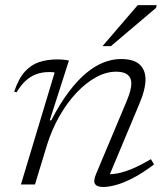

<svg xmlns="http://www.w3.org/2000/svg" viewBox="-20 -736 668 766"><path d="M46.5 -368 36.5 -370Q54 -422.5 79.2 -450.2Q104.5 -478 137 -488.5Q169.5 -499 208.5 -499Q216.5 -499 224.8 -498.5Q233 -498 241 -497Q249 -496 255 -494.5L178.5 -256H184.5Q219 -322.5 254 -369Q289 -415.5 324 -444.5Q359 -473.5 393.8 -487Q428.5 -500.5 462 -500.5Q514 -500.5 537.2 -478.5Q560.5 -456.5 560.5 -419Q560.5 -399.5 554.2 -374.5Q548 -349.5 534 -317L409.5 -20L400.5 -41Q421 -39.5 447 -44Q473 -48.5 506.2 -62.2Q539.5 -76 582 -101L594.5 -80Q547.5 -44.5 509.2 -25Q471 -5.5 441.8 2.2Q412.5 10 392 10Q366.5 10 359 -2.2Q351.5 -14.5 363.5 -42.5L484.5 -330.5Q494.5 -354.5 499.2 -372Q504 -389.5 504 -403Q504 -426 489 -438Q474 -450 443 -450Q404 -450 363.5 -428Q323 -406 285.5 -366.2Q248 -326.5 217.8 -273.8Q187.5 -221 168 -159L119.5 0H63.5L198 -446.5Q194 -448 188 -448.2Q182 -448.5 176 -448.5Q147.5 -448.5 124.2 -439.8Q101 -431 81.8 -413.2Q62.5 -395.5 46.5 -368ZM389 -552 529.5 -715.5H605L602.5 -704.5L422.5 -552Z"/></svg>

Font: Newsreader 9pt Light
Style: Italic
Weight: 300
Italic angle: -17°
Designer: Hugues Gentile
Foundry: Production Type
Version: Version 1.003